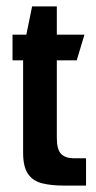

<svg xmlns="http://www.w3.org/2000/svg" viewBox="-20 -578 299 598"><path d="M178 0Q140 0 111.5 -7Q83 -14 67.5 -36Q52 -58 52 -102V-390H19V-470H62L80 -558H157V-470H243L219 -390H157V-148Q157 -112 170.5 -98.5Q184 -85 210 -85H248V0Z"/></svg>

Font: Smooch Sans
Style: Bold
Weight: 700
Designer: Robert E. Leuschke
Foundry: Robert E. Leuschke
Version: Version 1.010